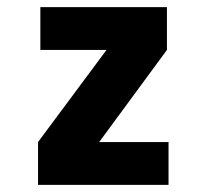

<svg xmlns="http://www.w3.org/2000/svg" viewBox="-20 -520 590 540"><path d="M87 0V-120.5L279.5 -379.5H93.5V-500H449.5V-379.5L259 -120.5H454V0Z"/></svg>

Font: Trispace SemiCondensed
Style: Bold
Weight: 700
Width: 4
Designer: Tyler Finck
Foundry: Etcetera Type Company
Version: Version 1.210; ttfautohint (v1.8.3)